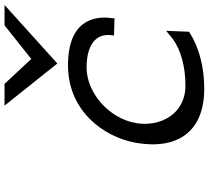

<svg xmlns="http://www.w3.org/2000/svg" viewBox="-57 -853 921 847"><g transform="rotate(-90 403.5 -429.5)"><path d="M547 -637 805 -870H715L567 -752L457 -870H361ZM449 -72C323 -72 266 -184 284 -290C305 -411 419 -508 529 -508C626 -508 684 -469 671 -392L670 -387L746 -385V-390C761 -479 733 -590 539 -590C337 -590 222 -432 197 -290C165 -105 248 11 435 11C539 11 622 -15 684 -54L687 -56L691 -157L653 -126C604 -92 534 -72 449 -72Z"/></g></svg>

Font: Charger Monospace
Style: Regular
Weight: 400
Designer: Jasper
Foundry: Cannot Into Space Fonts
Version: Version 0.980